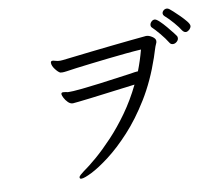

<svg xmlns="http://www.w3.org/2000/svg" viewBox="-86 -903 1172 1017"><g transform="rotate(-10 500.0 -394.5)"><path d="M933 -671Q923 -688 899.5 -715.5Q876 -743 853 -763Q847 -769 847 -776Q847 -785 854.5 -792Q862 -799 872 -799Q880 -799 887 -793Q891 -790 905.5 -777Q920 -764 937.5 -746.5Q955 -729 968 -713Q981 -697 981 -687Q981 -678 970 -667Q966 -664 961.5 -661.5Q957 -659 952 -659Q942 -659 933 -671ZM904 -636Q904 -625 894.5 -616.5Q885 -608 874 -608Q862 -608 856 -618Q840 -644 816.5 -672Q793 -700 777 -715Q773 -719 773 -726Q773 -736 781 -744.5Q789 -753 799 -753Q808 -753 824.5 -737.5Q841 -722 858.5 -701Q876 -680 888.5 -664Q901 -648 901 -647Q904 -643 904 -636ZM665 -498Q686 -552 701 -609Q666 -607 619.5 -602.5Q573 -598 523.5 -592.5Q474 -587 428 -581.5Q382 -576 346.5 -571.5Q311 -567 294 -564Q287 -563 281 -562.5Q275 -562 271 -562Q263 -562 259 -563Q248 -568 233.5 -587Q219 -606 219 -622Q219 -625 221 -629Q224 -632 228 -632Q234 -632 241.5 -629.5Q249 -627 256 -626Q259 -626 262.5 -625.5Q266 -625 270 -625Q274 -625 278 -625.5Q282 -626 285 -626Q304 -628 346 -633Q388 -638 441.5 -644Q495 -650 551 -656Q607 -662 656.5 -667Q706 -672 739 -675H741Q755 -675 772 -664Q789 -653 789 -640Q789 -632 785 -625Q780 -615 773 -592.5Q766 -570 761 -555Q720 -435 663 -342.5Q606 -250 544.5 -183.5Q483 -117 426.5 -74Q370 -31 329 -10.5Q288 10 272 10Q265 10 264 6Q264 5 263.5 4.5Q263 4 263 3Q263 -4 271.5 -11Q280 -18 290 -26Q322 -48 365 -85Q408 -122 456 -173Q504 -224 550.5 -289Q597 -354 635 -432Q605 -428 563 -423Q521 -418 476.5 -412Q432 -406 393 -401.5Q354 -397 328 -394Q302 -391 297 -391Q283 -391 271 -403Q259 -415 252 -429Q245 -443 245 -449Q245 -458 255 -458Q261 -458 268 -456.5Q275 -455 281 -454H292Q297 -454 310.5 -454.5Q324 -455 358 -458.5Q392 -462 456 -470Q520 -478 625 -493Q637 -495 646 -496.5Q655 -498 661 -498Z"/></g></svg>

Font: Moon Stars Kai T HW
Style: Regular
Weight: 400
Designer: GuiWonder
Version: Version 1.101